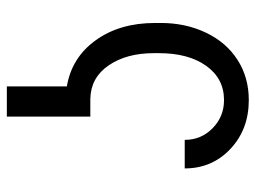

<svg xmlns="http://www.w3.org/2000/svg" viewBox="-115 -463 765 575"><g transform="rotate(90 267.5 -175.5)"><path d="M329.1 186.5H238.8V6.8Q152.3 -7.8 100.6 -79.6Q48.8 -151.4 48.8 -257.3V-274.4Q48.8 -349.1 77.9 -409.9Q106.9 -470.7 159.4 -504.4Q211.9 -538.1 279.8 -538.1Q367.2 -538.1 425.8 -483.2Q484.4 -428.2 484.4 -346.2H398.9Q398.9 -395.5 364 -429.7Q329.1 -463.9 279.8 -463.9Q215.3 -463.9 177.2 -410.6Q139.2 -357.4 139.2 -269V-253.9Q139.2 -171.9 175.8 -118.4Q212.4 -64.9 275.9 -63.5H329.1Z"/></g></svg>

Font: RobotoInd
Style: Regular
Weight: 400
Designer: Google
Version: Version 2.001101; 2014